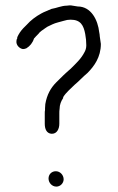

<svg xmlns="http://www.w3.org/2000/svg" viewBox="-20 -677 437 712"><path d="M41 -525C39 -510 52 -497 65 -495C69 -495 74 -496 78 -498C91 -506 101 -518 106 -534C106 -534 106 -535 107 -535C111 -540 116 -545 122 -551C129 -561 138 -565 147 -572L156 -578C169 -584 179 -590 195 -594C203 -596 210 -598 217 -600L229 -603C233 -603 237 -604 242 -604C279 -604 290 -583 296 -551L299 -530C299 -523 300 -516 300 -509C300 -498 297 -490 293 -483C281 -459 260 -440 242 -422C223 -406 207 -390 189 -372C168 -351 154 -326 148 -291C148 -286 147 -281 147 -275V-269C146 -265 146 -261 146 -256V-218C146 -198 153 -183 170 -181H173C191 -181 200 -199 200 -218V-256C200 -262 200 -268 201 -273C201 -289 207 -303 214 -313C214 -315 214 -316 215 -318C225 -334 243 -349 256 -362C273 -376 287 -392 304 -406C329 -431 354 -465 354 -514L350 -542C350 -547 349 -552 348 -557C343 -603 318 -653 268 -653C260 -654 251 -656 243 -657C239 -657 233 -657 228 -656C208 -656 190 -647 171 -644L150 -635C144 -633 139 -630 133 -627C113 -616 94 -602 79 -585L66 -572C56 -561 50 -552 44 -539V-535C42 -532 41 -529 41 -525ZM160 -15C160 1 173 15 189 15C204 15 216 2 216 -12C216 -28 203 -42 187 -42C172 -42 160 -31 160 -15Z"/></svg>

Font: Scribbler
Style: Regular
Weight: 400
Designer: Mew Too
Foundry: Cannot Into Space Fonts
Version: Version 1.001